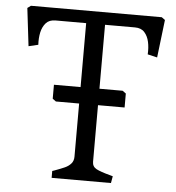

<svg xmlns="http://www.w3.org/2000/svg" viewBox="-53 -799 777 849"><g transform="rotate(5 335.5 -375.0)"><path d="M216.5 -33.5Q245.5 -44 262.2 -51.6Q279 -59.2 289.5 -71.4Q300 -83.5 300 -101.8V-694.8H164.2Q136.2 -694.8 121.5 -678.1Q106.8 -661.5 101.2 -636.2Q95.8 -611 97.5 -581L55 -571L35 -739L50 -750H630.8L645.8 -739L625.8 -571L583.2 -581Q585 -611 579.5 -636.2Q574 -661.5 559.2 -678.1Q544.5 -694.8 516.5 -694.8H383.8V-86.8Q383.8 -65.5 402.1 -55.5Q420.5 -45.5 463.5 -34.2L476.2 -30.5L470.8 0H207.5V-30.5Q211 -32 216.5 -33.5ZM181.8 -349V-411H486.8L501.8 -400V-338H196.8Z"/></g></svg>

Font: TMT Limkin
Style: Regular
Weight: 400
Designer: Gabriel Drozdov
Version: Version 1.000;Glyphs 3.1.2 (3151)